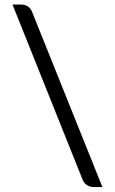

<svg xmlns="http://www.w3.org/2000/svg" viewBox="-20 -756 492 822"><path d="M33.5 -736.5 332.5 10.5C336.5 22.2 343.2 30.8 352.5 36.5C361.8 42.2 371.3 45 381 45H418.5L118 -703.5C114 -714.2 107.9 -722.3 99.8 -728C91.6 -733.7 82.2 -736.5 71.5 -736.5Z"/></svg>

Font: LatoLatin
Style: Regular
Weight: 400
Designer: Lukasz Dziedzic with Adam Twardoch and Botio Nikoltchev
Foundry: tyPoland Lukasz Dziedzic
Version: Version 2.015; 2015-08-06; http://www.latofonts.com/